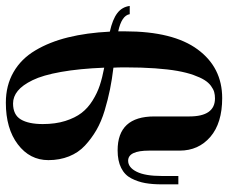

<svg xmlns="http://www.w3.org/2000/svg" viewBox="-81 -679 772 650"><g transform="rotate(-90 305.0 -354.0)"><path d="M609.9 -300.8H582Q577.6 -328.1 523.9 -339.8V-316.9Q523.9 -153.8 462.6 -70.8Q401.4 12.2 297.9 12.2Q213.4 12.2 166.7 -27.8Q120.1 -67.9 120.1 -131.8V-234.9Q120.1 -306.2 85.9 -306.2Q63 -306.2 48.6 -277.3Q34.2 -248.5 34.2 -191.9V-136.2H5.9V-191.9Q5.9 -224.6 10.3 -248.8Q14.6 -272.9 26.1 -295.4Q37.6 -317.9 61.5 -329.8Q85.4 -341.8 121.1 -341.8Q235.8 -341.8 235.8 -217.8V-99.1Q235.8 -12.2 296.9 -12.2Q308.6 -12.2 318.4 -14.9Q328.1 -17.6 339.4 -25.9Q350.6 -34.2 359.1 -47.9Q367.7 -61.5 376 -84.7Q384.3 -107.9 389.9 -139.2Q395.5 -170.4 398.7 -215.3Q401.9 -260.3 401.9 -315.9Q401.9 -342.8 400.9 -356Q360.8 -360.8 327.1 -367.7Q293.5 -374.5 255.9 -385.7Q218.3 -397 189.7 -413.6Q161.1 -430.2 137.2 -452.4Q113.3 -474.6 100.6 -506.3Q87.9 -538.1 87.9 -576.2Q87.9 -639.2 141.4 -679.7Q194.8 -720.2 282.2 -720.2Q340.8 -720.2 385.7 -694.3Q430.7 -668.5 459.2 -620.6Q487.8 -572.8 503.4 -509.8Q519 -446.8 522.9 -368.2Q564.5 -358.9 585.4 -343Q606.4 -327.1 609.9 -300.8ZM400.9 -387.2Q397.5 -471.7 386.5 -533.4Q375.5 -595.2 358.6 -629.6Q341.8 -664.1 322.3 -679.9Q302.7 -695.8 279.8 -695.8Q241.2 -695.8 225.6 -669.4Q210 -643.1 210 -595.2Q210 -552.2 220.5 -519Q231 -485.8 247.6 -464.1Q264.2 -442.4 289.8 -426.5Q315.4 -410.6 341.3 -402.1Q367.2 -393.6 400.9 -387.2Z"/></g></svg>

Font: Flanker Steampunk
Style: Bold
Weight: 700
Designer: Alexey Kryukov, Leonardo Di Lena
Foundry: Alexey Kryukov, Leonardo Di Lena
Version: 1.210